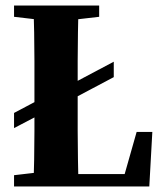

<svg xmlns="http://www.w3.org/2000/svg" viewBox="-20 -677 593 697"><path d="M393 -453V-397L210 -300V-356ZM184 -348V-292L31 -212V-267ZM31 0V-41L160 -56H197V0ZM101 0Q103 -46 104 -97.5Q105 -149 105 -200.5Q105 -252 105 -298V-350Q105 -402 105 -455Q105 -508 104 -559.5Q103 -611 101 -657H265Q264 -611 263 -559.5Q262 -508 262 -455Q262 -402 262 -350V-301Q262 -254 262 -202Q262 -150 263 -98.5Q264 -47 265 0ZM184 0V-45H462L426 -22L476 -198H533L522 0ZM31 -616V-657H340V-616L210 -601H160Z"/></svg>

Font: Source Serif 4 36pt
Style: Bold
Weight: 700
Designer: Frank Grießhammer
Foundry: Adobe Systems Incorporated
Version: Version 4.004;hotconv 1.0.116;makeotfexe 2.5.65601